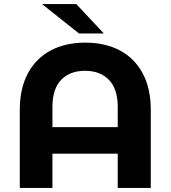

<svg xmlns="http://www.w3.org/2000/svg" viewBox="-20 -921 836 941"><path d="M719 -383V0H557V-168H237V0H77V-383Q77 -488 117 -562Q157 -636 229 -674Q301 -712 398 -712Q495 -712 567 -674Q639 -636 679 -562Q719 -488 719 -383ZM557 -298V-398Q557 -485 514 -529.5Q471 -574 397 -574Q322 -574 279.5 -529.5Q237 -485 237 -398V-298ZM186 -901H354L489 -757H367Z"/></svg>

Font: mBank
Style: Bold
Weight: 700
Designer: Julieta Ulanovsky
Foundry: Julieta Ulanovsky
Version: Version 7.200